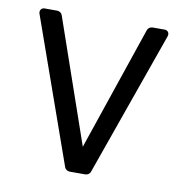

<svg xmlns="http://www.w3.org/2000/svg" viewBox="-68 -631 665 695"><g transform="rotate(10 264.0 -283.0)"><path d="M214 -13 26 -544Q25 -546 25 -551Q25 -557 29.5 -561.5Q34 -566 41 -566H87Q93 -566 98.5 -562.5Q104 -559 106 -553L264 -97L419 -553Q421 -559 426.5 -562.5Q432 -566 438 -566H482Q491 -566 495.5 -559.5Q500 -553 497 -544L309 -13Q307 -7 301.5 -3.5Q296 0 290 0H233Q227 0 221.5 -3.5Q216 -7 214 -13Z"/></g></svg>

Font: Miriam Libre
Style: Regular
Weight: 400
Designer: Michal Sahar
Foundry: Hagilda
Version: Version 1.001